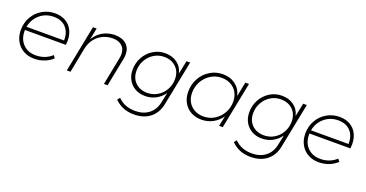

<svg xmlns="http://www.w3.org/2000/svg" viewBox="-35 -1174 3846 2018"><g transform="rotate(20 1888.5 -165.0)"><path d="M90 -249V-236Q90 -147 144 -92Q198 -37 286 -37Q339 -37 385 -54.5Q431 -72 465 -105L487 -76Q448 -39 395 -18.5Q342 2 283 2Q214 2 161 -28Q108 -58 78.5 -112Q49 -166 49 -235Q49 -316 86.5 -381.5Q124 -447 188.5 -484.5Q253 -522 331 -522Q398 -522 448 -493.5Q498 -465 524.5 -413.5Q551 -362 551 -294Q551 -272 548 -249ZM94 -286H514Q516 -376 467 -429.5Q418 -483 330 -483Q240 -483 175.5 -428.5Q111 -374 94 -286Z M1173 -367Q1173 -342 1167 -313L1105 0H1064L1125 -309Q1130 -336 1130 -355Q1130 -415 1092.5 -448.5Q1055 -482 987 -482Q895 -480 828.5 -424.5Q762 -369 743 -272L690 0H649L752 -521H793L767 -391Q804 -454 863 -487.5Q922 -521 996 -523Q1080 -523 1126.5 -482Q1173 -441 1173 -367Z M1251 108 1274 79Q1349 155 1467 155Q1559 155 1619.5 108Q1680 61 1698 -24L1722 -138Q1685 -85 1630.5 -56.5Q1576 -28 1512 -28Q1449 -28 1400 -55.5Q1351 -83 1323.5 -132Q1296 -181 1296 -244Q1296 -321 1331.5 -385Q1367 -449 1428 -486.5Q1489 -524 1562 -524Q1641 -524 1696.5 -483Q1752 -442 1767 -372L1798 -521H1839L1739 -20Q1719 82 1648 138Q1577 194 1468 194Q1401 194 1349 173Q1297 152 1251 108ZM1749 -302Q1749 -384 1698 -434Q1647 -484 1564 -484Q1502 -484 1450.5 -452.5Q1399 -421 1368.5 -366.5Q1338 -312 1338 -248Q1338 -167 1389 -117Q1440 -67 1523 -67Q1585 -67 1637 -98.5Q1689 -130 1719 -184Q1749 -238 1749 -302Z M1924 -227Q1924 -309 1961.5 -377Q1999 -445 2064 -484.5Q2129 -524 2206 -524Q2290 -524 2348.5 -479.5Q2407 -435 2424 -360L2456 -521H2497L2393 0H2352L2376 -115Q2338 -59 2279.5 -28Q2221 3 2153 3Q2086 3 2034 -26Q1982 -55 1953 -107.5Q1924 -160 1924 -227ZM2405 -289Q2405 -346 2380 -390.5Q2355 -435 2310 -459.5Q2265 -484 2207 -484Q2142 -484 2086.5 -450Q2031 -416 1998.5 -357.5Q1966 -299 1966 -230Q1966 -173 1991 -129Q2016 -85 2060.5 -60.5Q2105 -36 2163 -36Q2229 -36 2284.5 -70Q2340 -104 2372.5 -162Q2405 -220 2405 -289Z M2556 108 2579 79Q2654 155 2772 155Q2864 155 2924.5 108Q2985 61 3003 -24L3027 -138Q2990 -85 2935.5 -56.5Q2881 -28 2817 -28Q2754 -28 2705 -55.5Q2656 -83 2628.5 -132Q2601 -181 2601 -244Q2601 -321 2636.5 -385Q2672 -449 2733 -486.5Q2794 -524 2867 -524Q2946 -524 3001.5 -483Q3057 -442 3072 -372L3103 -521H3144L3044 -20Q3024 82 2953 138Q2882 194 2773 194Q2706 194 2654 173Q2602 152 2556 108ZM3054 -302Q3054 -384 3003 -434Q2952 -484 2869 -484Q2807 -484 2755.5 -452.5Q2704 -421 2673.5 -366.5Q2643 -312 2643 -248Q2643 -167 2694 -117Q2745 -67 2828 -67Q2890 -67 2942 -98.5Q2994 -130 3024 -184Q3054 -238 3054 -302Z M3272 -249V-236Q3272 -147 3326 -92Q3380 -37 3468 -37Q3521 -37 3567 -54.5Q3613 -72 3647 -105L3669 -76Q3630 -39 3577 -18.5Q3524 2 3465 2Q3396 2 3343 -28Q3290 -58 3260.5 -112Q3231 -166 3231 -235Q3231 -316 3268.5 -381.5Q3306 -447 3370.5 -484.5Q3435 -522 3513 -522Q3580 -522 3630 -493.5Q3680 -465 3706.5 -413.5Q3733 -362 3733 -294Q3733 -272 3730 -249ZM3276 -286H3696Q3698 -376 3649 -429.5Q3600 -483 3512 -483Q3422 -483 3357.5 -428.5Q3293 -374 3276 -286Z"/></g></svg>

Font: Gontserrat ExtraLight
Style: Italic
Weight: 275
Italic angle: -11.3°
Designer: Julieta Ulanovsky
Foundry: Julieta Ulanovsky
Version: Version 6.001